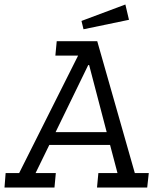

<svg xmlns="http://www.w3.org/2000/svg" viewBox="-43 -833 696 853"><path d="M530 -745 328 -703 319 -740 514 -813ZM-18 -64H42L304 -586H203L209 -650H389L556 -64H618L611 0H388L394 -64H479L446 -189H176L115 -64H205L199 0H-23ZM349 -544 204 -246H431L353 -544Z"/></svg>

Font: Zilla Slab Regular
Style: Italic
Weight: 400
Italic angle: -6°
Designer: Typotheque.com
Foundry: Typotheque type foundry
Version: Version 1.1; 2017; ttfautohint (v1.6)